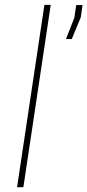

<svg xmlns="http://www.w3.org/2000/svg" viewBox="-20 -782 365 802"><path d="M77.6 0H51.3L165.5 -761.7H191.9ZM317.4 -709.5 279.8 -618.7H255.4L290.5 -707.5L298.3 -760.7H324.7Z"/></svg>

Font: Roboto-ThinItalic
Style: Italic
Weight: 250
Italic angle: -12°
Designer: Google
Version: Version 1.100141; 2013; ttfautohint (v0.94.14-c901) -l 8 -r 